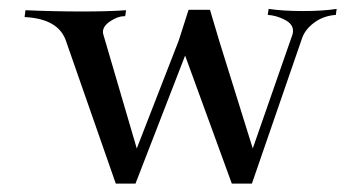

<svg xmlns="http://www.w3.org/2000/svg" viewBox="-20 -409 812 438"><path d="M459 -386.7 480.5 -314.5 556.6 -70.3 647.5 -331.1Q648.4 -335 648.4 -338.9Q648.4 -354.5 628.9 -364.3Q609.4 -374 590.8 -375L592.8 -388.7Q626 -383.8 670.9 -383.8Q716.8 -383.8 748 -388.7L746.1 -375Q717.8 -373 696.8 -357.4Q675.8 -341.8 668.9 -321.3L554.7 9.8H508.8L402.3 -282.2L289.1 9.8H244.1L130.9 -314.5Q114.3 -366.2 36.1 -370.1L38.1 -385.7Q103.5 -382.8 167 -382.8Q228.5 -382.8 267.6 -385.7L265.6 -372.1Q264.6 -372.1 263.7 -372.1Q249 -372.1 231.9 -360.8Q214.8 -349.6 214.8 -335.9Q214.8 -333 215.8 -330.1L292 -70.3L387.7 -316.4L410.2 -386.7Z"/></svg>

Font: Bentham
Style: Regular
Weight: 400
Version: Version 002.002